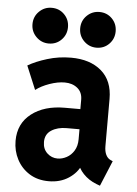

<svg xmlns="http://www.w3.org/2000/svg" viewBox="-54 -793 599 842"><g transform="rotate(5 245.5 -371.5)"><path d="M191.9 7.8Q143.1 7.8 107.2 -14.6Q71.3 -37.1 51.8 -74.5Q32.2 -111.8 32.2 -156.2Q32.2 -232.4 88.4 -275.9Q144.5 -319.3 234.9 -319.3H322.8V-231H250.5Q210.4 -231 183.6 -213.6Q156.7 -196.3 156.7 -162.1Q156.7 -131.3 176.3 -113Q195.8 -94.7 222.2 -94.7Q242.2 -94.7 262 -105.2Q281.7 -115.7 294.4 -136.5Q307.1 -157.2 307.1 -187V-252.4L303.2 -275.9V-360.4Q303.2 -393.6 281 -411.6Q258.8 -429.7 225.1 -429.7Q194.3 -429.7 158.2 -417Q122.1 -404.3 98.1 -385.7L54.7 -489.7Q88.9 -509.8 138.9 -525.1Q189 -540.5 243.2 -540.5Q327.1 -540.5 377 -497.8Q426.8 -455.1 426.8 -375V-167Q426.8 -144.5 434.1 -129.4Q441.4 -114.3 454.6 -108.4L464.4 -104L418 7.8L402.3 2Q367.2 -11.7 343.8 -36.6Q320.3 -61.5 316.9 -86.4L346.7 -62.5H291L331.5 -77.1Q316.9 -41 279.8 -16.6Q242.7 7.8 191.9 7.8ZM349.6 -593.8Q317.4 -593.8 294.4 -616.7Q271.5 -639.6 271.5 -672.4Q271.5 -705.6 294.4 -728.3Q317.4 -751 349.6 -751Q382.8 -751 405.3 -728.3Q427.7 -705.6 427.7 -672.4Q427.7 -639.6 405.3 -616.7Q382.8 -593.8 349.6 -593.8ZM139.6 -593.8Q107.4 -593.8 84.5 -616.7Q61.5 -639.6 61.5 -672.4Q61.5 -705.6 84.5 -728.3Q107.4 -751 139.6 -751Q172.9 -751 195.3 -728.3Q217.8 -705.6 217.8 -672.4Q217.8 -639.6 195.3 -616.7Q172.9 -593.8 139.6 -593.8Z"/></g></svg>

Font: Reddit Sans Condensed
Style: Bold
Weight: 700
Designer: Stephen Hutchings
Foundry: Reddit
Version: Version 1.014